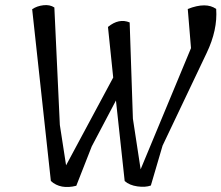

<svg xmlns="http://www.w3.org/2000/svg" viewBox="-20 -748 888 770"><path d="M746 -555 733 -712Q807 -741 847 -712Q853 -628 809 -536L632 -164L585 -4Q563 4 531 -0.5Q499 -5 480 -22L445 -345L348 -161L286 -3Q223 13 184 -22L109 -711Q128 -724 154 -727Q180 -730 198 -718L220 -247L245 -85L434 -437L413 -640Q457 -676 500 -658L513 -272L544 -69Z"/></svg>

Font: Tillana
Style: Regular
Weight: 400
Designer: Lipi Raval (Devanagari, Latin), Jonny Pinhorn (Latin)
Foundry: Indian Type Foundry
Version: Version 2.003;PS 1.0;hotconv 1.0.79;makeotf.lib2.5.61930; tt